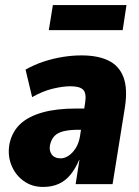

<svg xmlns="http://www.w3.org/2000/svg" viewBox="-20 -728 551 759"><path d="M150 11Q106 11 73 -13Q40 -37 24.5 -76.5Q9 -116 18 -162Q29 -209 61 -238.5Q93 -268 148 -283.5Q203 -299 282 -299H332L319 -215H290Q256 -215 232.5 -209.5Q209 -204 196 -191Q183 -178 178 -156Q173 -134 184 -118Q195 -102 220 -102Q235 -102 250.5 -112Q266 -122 278.5 -141Q291 -160 296 -188L317 -325Q322 -360 308.5 -373.5Q295 -387 258 -387Q229 -387 189 -377.5Q149 -368 107 -344L81 -453Q117 -473 154 -485Q191 -497 228.5 -503Q266 -509 302 -509Q367 -509 409 -488.5Q451 -468 468 -423Q485 -378 474 -305L425 0H279L294 -96H293Q279 -63 259.5 -38.5Q240 -14 213 -1.5Q186 11 150 11ZM173 -609 189 -708H480L465 -609Z"/></svg>

Font: Nunito Sans 10pt Condensed Black
Style: Italic
Weight: 900
Width: 3
Italic angle: -9°
Designer: Vernon Adams
Foundry: Vernon Adams
Version: Version 3.101;gftools[0.9.27]